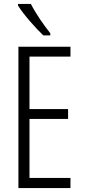

<svg xmlns="http://www.w3.org/2000/svg" viewBox="-20 -950 432 970"><path d="M136 -930H71V-922C100 -875 161 -807 199 -771H234V-782C201 -824 162 -879 136 -930ZM336 0V-51H129V-349H324V-399H129V-664H336V-714H73V0Z"/></svg>

Font: Noto Sans Display Condensed Light
Style: Regular
Weight: 300
Width: 3
Designer: Monotype Design Team
Foundry: Monotype Imaging Inc.
Version: Version 1.900